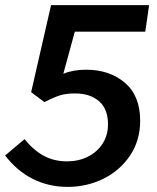

<svg xmlns="http://www.w3.org/2000/svg" viewBox="-22 -719 614 752"><path d="M-2 -110 74 -174Q110 -130 150 -108.5Q190 -87 241 -87Q285 -87 321.5 -105Q358 -123 379.5 -156Q401 -189 401 -232Q401 -292 366 -322.5Q331 -353 272 -353Q238 -353 214.5 -346Q191 -339 152 -319L100 -358L178 -699H562L547 -595H271L226 -430Q264 -446 315 -446Q407 -446 467 -395Q527 -344 527 -246Q527 -169 487.5 -110Q448 -51 383 -19Q318 13 243 13Q169 13 107 -18Q45 -49 -2 -110Z"/></svg>

Font: Nebula Sans Semibold
Style: Regular
Weight: 600
Italic angle: -9°
Designer: Paul D. Hunt for Adobe (as Source Sans)
Foundry: Nebula Entertainment & Broadcasting LLC
Version: Version 1.010